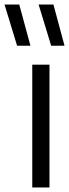

<svg xmlns="http://www.w3.org/2000/svg" viewBox="-79 -828 305 848"><path d="M63.5 0V-542.5H139.5V0ZM-3.5 -626 -59 -808H6L55.5 -626ZM147 -626 91.5 -808H157L206 -626Z"/></svg>

Font: Encode Sans Condensed
Style: Regular
Weight: 400
Width: 3
Designer: Multiple Designers
Foundry: Impallari Type
Version: Version 2.000